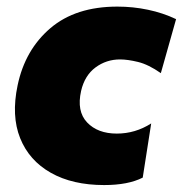

<svg xmlns="http://www.w3.org/2000/svg" viewBox="-20 -534 540 567"><path d="M287.5 12.5Q194 12.5 130 -23.8Q66 -60 39.5 -126Q13 -192 32 -282Q54 -387 128.8 -450.8Q203.5 -514.5 326.5 -514.5Q373 -514.5 417 -505.2Q461 -496 500 -477.5L455 -318Q418.5 -343.5 387.8 -351Q357 -358.5 334.5 -358.5Q294 -358.5 262 -334.8Q230 -311 219.5 -265.5Q206 -205.5 237.2 -172.5Q268.5 -139.5 325 -139.5Q379.5 -139.5 426.5 -169.5L401.5 -9.5Q358.5 12.5 287.5 12.5Z"/></svg>

Font: Commissioner ExtraBold
Style: Italic
Weight: 800
Italic angle: -12°
Designer: Kostas Bartsokas
Foundry: Kostas Bartsokas
Version: Version 1.000; ttfautohint (v1.8.3)